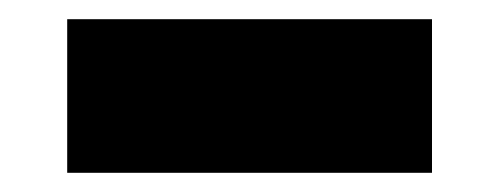

<svg xmlns="http://www.w3.org/2000/svg" viewBox="-20 -720 520 200"><path d="M430 -700V-540H50V-700Z"/></svg>

Font: Imperial One
Style: Regular
Weight: 400
Designer: Jovanny Lemonad
Foundry: Jovanny Lemonad
Version: Version 1.000